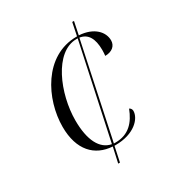

<svg xmlns="http://www.w3.org/2000/svg" viewBox="-170 -828 877 941"><g transform="rotate(-30 268.5 -357.0)"><path d="M225 0H235L253 -85C256 -85 258 -85 260 -85C365 -85 419 -143 419 -187C419 -196 413 -204 406 -207C381 -142 341 -96 266 -96C263 -96 259 -96 256 -96L369 -630C414 -623 436 -587 436 -521C436 -509 435 -498 434 -489C473 -489 497 -510 497 -541C497 -588 456 -636 372 -641L387 -714H377L362 -641H359C175 -641 79 -447 79 -292C79 -160 146 -92 244 -86ZM149 -288C149 -438 228 -631 353 -631C355 -631 358 -631 360 -631L246 -98C184 -109 149 -176 149 -288Z"/></g></svg>

Font: Noto Serif Display Light
Style: Italic
Weight: 300
Italic angle: -12°
Designer: Monotype Design Team
Foundry: Monotype Imaging Inc.
Version: Version 2.009